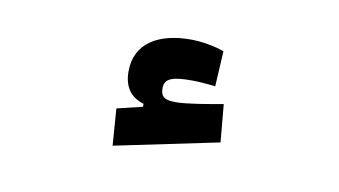

<svg xmlns="http://www.w3.org/2000/svg" viewBox="-39 -854 664 376"><g transform="rotate(10 293.0 -666.5)"><path d="M200.2 -550.8 407.2 -593.8 400.4 -668.9C371.1 -663.6 329.1 -656.2 308.1 -656.2C286.6 -656.2 276.9 -660.2 276.9 -678.7C276.9 -699.2 293.9 -703.6 332 -703.6C343.3 -703.6 362.8 -702.1 377.9 -700.2L381.8 -770.5C365.7 -776.9 337.4 -782.2 314.9 -782.2C251 -782.2 205.6 -755.9 205.6 -699.7C205.6 -668.5 219.7 -649.9 245.6 -642.1V-636.2L194.8 -624Z"/></g></svg>

Font: CaskaydiaCove Nerd Font
Style: Bold
Weight: 700
Designer: Aaron Bell
Foundry: Saja Typeworks
Version: Version 2111.1;Nerd Fonts 2.3.0